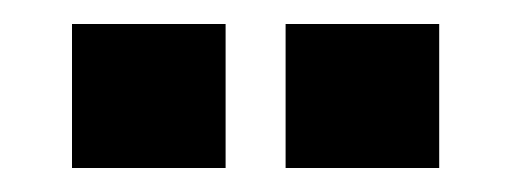

<svg xmlns="http://www.w3.org/2000/svg" viewBox="-20 -746 426 160"><path d="M40 -606V-726H168V-606ZM218 -606V-726H346V-606Z"/></svg>

Font: Tektur Condensed ExtraBold
Style: Regular
Weight: 800
Width: 3
Designer: Adam Jagosz
Foundry: Adam Jagosz
Version: Version 1.005;gftools[0.9.30]